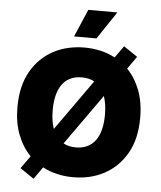

<svg xmlns="http://www.w3.org/2000/svg" viewBox="-63 -1009 922 1102"><g transform="rotate(5 397.5 -458.5)"><path d="M91.3 -568.5Q115.4 -611.5 148.3 -643.1Q181.1 -674.7 220.5 -695.7Q259.9 -716.6 304.9 -726.9Q349.8 -737.2 397.7 -737.2Q496.8 -737.2 574.9 -695.7L623.6 -764.2L703.1 -710.2L652 -638.1Q698.2 -590.9 724.8 -522Q751.4 -453.1 751.4 -363.6Q751.4 -241.5 704.2 -159.1Q680 -116.5 647.4 -84.7Q614.7 -52.9 575.3 -32Q535.9 -11 491.1 -0.5Q446.4 9.9 397.7 9.9Q299.7 9.9 221.2 -31.2L171.9 38.4L92.3 -15.6L144.2 -88.4Q97.3 -136 70.7 -205.1Q44 -274.1 44 -363.6Q44 -484.7 91.3 -568.5ZM247.2 -363.6Q247.2 -300.8 263.1 -256.4L470.2 -548.3Q440 -565.3 397.7 -565.3Q324.2 -565.3 285.7 -513.5Q247.2 -461.6 247.2 -363.6ZM326 -178.6Q356.5 -161.9 397.7 -161.9Q471.2 -161.9 509.8 -213.8Q548.3 -265.6 548.3 -363.6Q548.3 -423.7 532.7 -469.8ZM332.4 -795.5 400.6 -954.5H568.2L461.6 -795.5Z"/></g></svg>

Font: Inter P Black
Style: Regular
Weight: 900
Designer: Rasmus Andersson
Foundry: rsms
Version: Version 3.018;git-588b23468